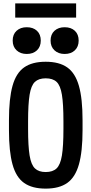

<svg xmlns="http://www.w3.org/2000/svg" viewBox="-20 -1105 540 1135"><path d="M250 10Q170 10 122.5 -23.5Q75 -57 54 -133Q33 -209 33 -335V-395Q33 -522 54 -597.5Q75 -673 122.5 -706.5Q170 -740 250 -740Q330 -740 377.5 -706.5Q425 -673 446.5 -597.5Q468 -522 468 -395V-335Q468 -209 446.5 -133Q425 -57 377.5 -23.5Q330 10 250 10ZM250 -88Q292 -88 314.5 -109.5Q337 -131 346 -186Q355 -241 355 -343V-388Q355 -490 346 -545Q337 -600 314.5 -621Q292 -642 250 -642Q209 -642 186.5 -621Q164 -600 155 -545Q146 -490 146 -388V-343Q146 -241 155 -186Q164 -131 186.5 -109.5Q209 -88 250 -88ZM138 -786Q101 -786 78 -807.5Q55 -829 55 -865Q55 -902 78 -923Q101 -944 138 -944Q176 -944 198.5 -923Q221 -902 221 -865Q221 -829 198.5 -807.5Q176 -786 138 -786ZM362 -786Q325 -786 302 -807.5Q279 -829 279 -865Q279 -902 302 -923Q325 -944 362 -944Q400 -944 422.5 -923Q445 -902 445 -865Q445 -829 422.5 -807.5Q400 -786 362 -786ZM70 -1001V-1085H430V-1001Z"/></svg>

Font: M PLUS Code Latin Medium
Style: Regular
Weight: 500
Designer: Coji Morishita
Foundry: UNDERFOREST DESIGN
Version: Version 1.002; ttfautohint (v1.8.3)